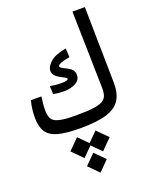

<svg xmlns="http://www.w3.org/2000/svg" viewBox="-179 -789 943 1190"><g transform="rotate(-20 293.0 -194.0)"><path d="M252 2.9Q159.7 2.9 106 -11.2Q52.2 -25.4 29.3 -60.3Q6.3 -95.2 6.3 -156.7Q6.3 -211.4 20.5 -265.6H89.8Q86.4 -243.2 84.2 -220Q82 -196.8 82 -176.8Q82 -142.1 93 -121.1Q104 -100.1 140.1 -90.6Q176.3 -81.1 251.5 -81.1Q322.8 -81.1 365 -86.4Q407.2 -91.8 428.2 -104.2Q449.2 -116.7 455.8 -138.2Q462.4 -159.7 461.4 -191.4L450.2 -693.4H532.2L540.5 -194.8Q542 -126.5 516.8 -82.8Q491.7 -39.1 428.5 -18.1Q365.2 2.9 252 2.9ZM233.9 -247.1Q212.4 -247.1 194.3 -249Q176.3 -251 163.1 -253.9L160.6 -307.6Q179.7 -304.2 196.5 -302.2Q213.4 -300.3 231 -300.3Q279.3 -300.3 279.3 -312Q279.3 -318.4 272 -322.3Q264.6 -326.2 241.7 -337.9Q220.2 -349.1 208 -363Q195.8 -377 195.8 -396Q195.8 -420.9 226.1 -449.7Q256.3 -478.5 333 -493.2L336.4 -434.6Q256.8 -420.9 256.8 -402.3Q256.8 -395.5 266.6 -389.9Q276.4 -384.3 295.4 -374.5Q323.7 -360.4 333 -346.9Q342.3 -333.5 342.3 -316.4Q342.3 -280.8 309.1 -263.9Q275.9 -247.1 233.9 -247.1ZM332.5 47.9 400.9 116.7 332.5 185.5 271.5 124 210.4 185.5 142.1 116.7 210.4 47.9 271.5 108.9ZM272.5 172.9 337.9 238.3 272.5 304.2 207 238.3Z"/></g></svg>

Font: CaskaydiaMono NF SemiLight
Style: Regular
Weight: 350
Designer: Aaron Bell
Foundry: Saja Typeworks
Version: Version 2111.001; ttfautohint (v1.8.4);Nerd Fonts 3.1.1